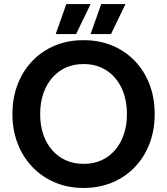

<svg xmlns="http://www.w3.org/2000/svg" viewBox="-20 -909 819 941"><path d="M353 -742 424 -889H305L253 -742ZM524 -742 595 -889H476L424 -742ZM41 -347C41 -143 186 12 386 12H393C594 12 738 -141 738 -346V-354C738 -560 594 -712 393 -712H386C185 -712 41 -559 41 -353ZM177 -347V-353C177 -497 265 -595 386 -595H393C515 -595 602 -497 602 -353V-347C602 -203 514 -106 394 -106H387C265 -106 177 -203 177 -347Z"/></svg>

Font: Fixel Display SemiBold
Style: Regular
Weight: 600
Designer: AlfaBravo + MacPaw
Foundry: Kyrylo Tkachov, Marchela Mozhyna, Serhii Makarenko, Maria Weinstein, Zakhar Kryvoshyya
Version: Version 1.211